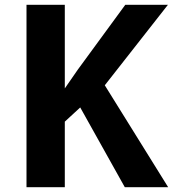

<svg xmlns="http://www.w3.org/2000/svg" viewBox="-20 -777 718 797"><path d="M90 0V-757H249V-410L303 -488L500 -757H677L415 -423L678 0H498L313 -331L249 -272V0Z"/></svg>

Font: Menbere
Style: Regular
Weight: 400
Designer: Aleme Tadesse
Foundry: Sorkin Type Co
Version: Version 1.000